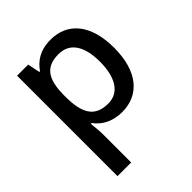

<svg xmlns="http://www.w3.org/2000/svg" viewBox="-216 -681 1053 1053"><g transform="rotate(-45 310.0 -154.5)"><path d="M352 -549C268 -549 220 -512 189 -467H184L169 -539H83V240H189V20C189 -5 185 -42 182 -66H189C219 -25 269 10 351 10C481 10 568 -87 568 -270C568 -455 482 -549 352 -549ZM327 -462C417 -462 459 -389 459 -272C459 -156 417 -77 329 -77C222 -77 189 -146 189 -271V-287C191 -405 227 -462 327 -462Z"/></g></svg>

Font: Noto Sans Bengali UI Medium
Style: Regular
Weight: 500
Designer: Jelle Bosma - Monotype Design Team
Foundry: Monotype Imaging Inc.
Version: Version 2.003